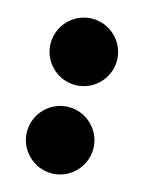

<svg xmlns="http://www.w3.org/2000/svg" viewBox="-92 -606 502 672"><g transform="rotate(15 159.5 -270.0)"><path d="M40 -430C40 -364 94 -310 160 -310C226 -310 280 -364 280 -430C280 -496 226 -550 160 -550C94 -550 40 -496 40 -430ZM40 -110C40 -44 94 10 160 10C226 10 280 -44 280 -110C280 -176 226 -230 160 -230C94 -230 40 -176 40 -110Z"/></g></svg>

Font: Bodoni* 11pt Fatface
Style: Regular
Weight: 900
Version: Version 2.3